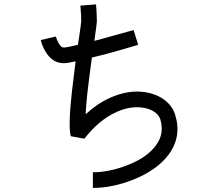

<svg xmlns="http://www.w3.org/2000/svg" viewBox="-20 -832 1040 899"><path d="M190.4 -594.7Q176.8 -619.1 170.9 -644.5L241.2 -661.1Q246.1 -644.5 256.3 -627Q266.6 -609.4 278.3 -609.4Q292 -609.4 344.7 -622.1Q346.7 -631.8 349.6 -652.3Q360.4 -725.6 360.4 -733.4Q360.4 -758.8 356.4 -805.7L429.7 -811.5Q433.6 -760.7 433.6 -732.4Q433.6 -723.6 421.9 -641.6Q421.9 -640.6 421.9 -640.6Q438.5 -645.5 458 -650.4Q534.2 -670.9 605.5 -691.4L627 -622.1Q552.7 -599.6 476.6 -579.1Q440.4 -570.3 410.2 -562.5Q396.5 -461.9 388.7 -392.6Q382.8 -336.9 380.9 -296.9Q434.6 -346.7 495.1 -374Q584 -414.1 666 -399.4Q714.8 -390.6 750 -364.3Q787.1 -335.9 799.8 -295.9Q832 -193.4 770.5 -109.4Q715.8 -35.2 602.5 9.8Q504.9 47.9 415 47.9V-25.4Q493.2 -25.4 581.5 -60.5Q669.9 -95.7 710.9 -152.3Q751 -207 730.5 -273.4Q724.6 -293 703.6 -307.6Q682.6 -322.3 653.3 -327.1Q592.8 -337.9 525.4 -307.6Q443.4 -270.5 375 -182.6L311.5 -194.3Q298.8 -238.3 316.4 -400.4Q323.2 -461.9 334 -544.9Q295.9 -536.1 278.3 -536.1Q223.6 -536.1 190.4 -594.7Z"/></svg>

Font: irohakakuC Regular
Style: Regular
Weight: 400
Designer: [Source Han Sans]
Ryoko NISHIZUKA Ë•øÂ°öÊ∂ºÂ≠ê (kana & ideographs); Paul D. Hunt (Latin, Greek & Cyrillic); Wenlong ZHAN
Version: Version 1.001.20160904